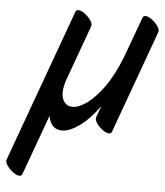

<svg xmlns="http://www.w3.org/2000/svg" viewBox="-159 -520 700 815"><g transform="rotate(5 191.0 -113.0)"><path d="M202 -410 116 -173Q99 -121 111 -92Q123 -63 153 -63Q179 -63 213 -87Q247 -111 284 -161.5Q321 -212 353 -294L416 -466Q419 -474 428 -474Q440 -474 455.5 -462.5Q471 -451 481.5 -436Q492 -421 488 -410L329 28Q326 36 317 36Q306 36 290 24.5Q274 13 263.5 -2.5Q253 -18 257 -28L275 -77Q231 -17 189.5 12Q148 41 117 41Q70 41 59 -16L-34 240Q-37 248 -46 248Q-57 248 -73 236.5Q-89 225 -99.5 209.5Q-110 194 -106 184L130 -466Q133 -474 142 -474Q154 -474 169.5 -462.5Q185 -451 195.5 -436Q206 -421 202 -410Z"/></g></svg>

Font: Story Script
Style: Regular
Weight: 400
Designer: Lana Roulhac, Ben Buysse
Version: Version 1.000; ttfautohint (v1.8.4.7-5d5b)